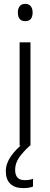

<svg xmlns="http://www.w3.org/2000/svg" viewBox="-20 -750 258 989"><path d="M110 -730Q129 -730 138.5 -718Q148 -706 148 -686Q148 -641 110 -641Q72 -641 72 -686Q72 -706 81.5 -718Q91 -730 110 -730ZM137 -532V0H81V-532ZM58 125Q58 178 107 178Q121 178 132 176Q143 174 150 171V211Q140 215 127.5 217Q115 219 99 219Q57 219 33.5 197Q10 175 10 132Q10 93 35.5 56Q61 19 101 -12L134 0Q99 32 78.5 61.5Q58 91 58 125Z"/></svg>

Font: Noto Sans Thai Looped SemiCondensed Light
Style: Regular
Weight: 300
Width: 4
Designer: Sasikarn Vongin, Ben Mitchell
Foundry: The Fontpad Ltd
Version: Version 1.001; ttfautohint (v1.8.4.7-5d5b)